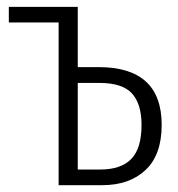

<svg xmlns="http://www.w3.org/2000/svg" viewBox="-20 -543 522 563"><path d="M269 -346.2Q454.1 -346.2 454.1 -176.8Q454.1 -88.9 406.7 -44.4Q359.4 0 279.8 0H151.9V-477.1H5.9V-522.9H208V-346.2ZM273.9 -45.9Q334.5 -45.9 364.7 -76.7Q395 -107.4 395 -176.8Q395 -238.3 366.9 -269Q338.9 -299.8 272 -299.8H208V-45.9Z"/></svg>

Font: Fira Sans Compressed Light
Style: Regular
Weight: 300
Width: 1
Designer: Carrois Corporate & Edenspiekermann AG
Foundry: Carrois Corporate GbR & Edenspiekermann AG
Version: Version 4.203;PS 004.203;hotconv 1.0.88;makeotf.lib2.5.64775